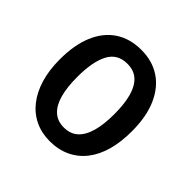

<svg xmlns="http://www.w3.org/2000/svg" viewBox="-148 -684 829 829"><g transform="rotate(45 266.5 -269.5)"><path d="M484 -271Q484 -205 469.5 -153.5Q455 -102 426.5 -65.5Q398 -29 356.5 -9.5Q315 10 263 10Q213 10 172.5 -9.5Q132 -29 103.5 -65.5Q75 -102 59.5 -153.5Q44 -205 44 -271Q44 -359 70 -421Q96 -483 145.5 -516Q195 -549 265 -549Q331 -549 380 -517Q429 -485 456.5 -423Q484 -361 484 -271ZM151 -270Q151 -208 163 -164.5Q175 -121 200 -98Q225 -75 264 -75Q304 -75 329 -98Q354 -121 366 -164.5Q378 -208 378 -270Q378 -333 366 -376Q354 -419 329 -441.5Q304 -464 264 -464Q204 -464 177.5 -414Q151 -364 151 -270Z"/></g></svg>

Font: Noto Sans Display SemiCondensed Medium
Style: Regular
Weight: 500
Width: 4
Designer: Monotype Design Team
Foundry: Monotype Imaging Inc.
Version: Version 2.003